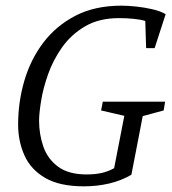

<svg xmlns="http://www.w3.org/2000/svg" viewBox="-20 -647 609 678"><path d="M276 11Q191 11 140 -18.5Q89 -48 66.5 -98Q44 -148 44 -207Q44 -287 66 -362Q88 -437 133 -496.5Q178 -556 246.5 -591.5Q315 -627 409 -627Q431 -627 460 -624Q489 -621 517.5 -614.5Q546 -608 565 -597L526 -477H496L493 -573Q477 -578 452 -580.5Q427 -583 400 -583Q330 -583 280.5 -554Q231 -525 199 -479.5Q167 -434 149.5 -384Q132 -334 125 -290Q118 -246 118 -221Q118 -173 133 -129.5Q148 -86 185 -58.5Q222 -31 286 -31Q315 -31 338 -36Q361 -41 383 -53L419 -238L337 -257L343 -288H563L558 -257L484 -237L444 -30Q408 -9 365.5 1Q323 11 276 11Z"/></svg>

Font: Manuale Light
Style: Italic
Weight: 300
Italic angle: -11°
Version: Version 1.002